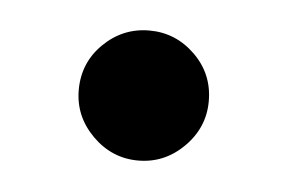

<svg xmlns="http://www.w3.org/2000/svg" viewBox="-27 -372 304 203"><g transform="rotate(5 125.0 -271.0)"><path d="M125 -202Q97 -202 76.5 -222.5Q56 -243 56 -271Q56 -300 76.5 -320Q97 -340 125 -340Q153 -340 173.5 -320Q194 -300 194 -271Q194 -243 173.5 -222.5Q153 -202 125 -202Z"/></g></svg>

Font: Spectral SemiBold
Style: Regular
Weight: 600
Designer: Jean-Baptiste Levee
Foundry: Production Type
Version: Version 2.001